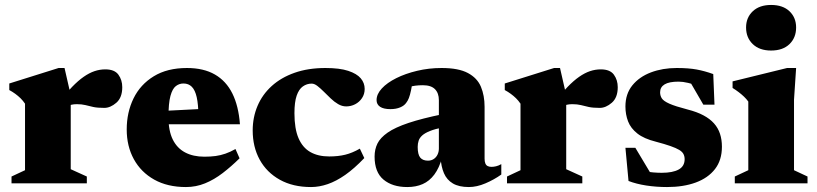

<svg xmlns="http://www.w3.org/2000/svg" viewBox="-20 -740 3296 775"><path d="M405 -460Q442.5 -460 458 -438.5Q473.5 -417 473.5 -388Q473.5 -346 449.5 -325.2Q425.5 -304.5 401 -304.5Q373.5 -304.5 356.5 -308.2Q339.5 -312 324.8 -315.8Q310 -319.5 290 -319.5Q278 -319.5 268.2 -317.2Q258.5 -315 249.5 -310Q240.5 -305 230 -296.5L217.5 -327.5Q246.5 -364 271 -389.2Q295.5 -414.5 317.8 -430Q340 -445.5 361.5 -452.8Q383 -460 405 -460ZM265.5 -356V-57L330.5 -27.5V0H26.5V-27.5L81 -53V-321.5Q72.5 -334 62.8 -343.5Q53 -353 41.8 -361.2Q30.5 -369.5 17.5 -376.5V-403L216.5 -465.5H240.5Z M734.5 -465.5Q802 -465.5 847.5 -439.2Q893 -413 918 -362.5Q943 -312 948.5 -238.5H613V-291L857.5 -303.5L781 -271.5Q780.5 -319 774 -347.8Q767.5 -376.5 754.2 -389.8Q741 -403 720.5 -403Q703.5 -403 689.8 -392.5Q676 -382 668 -352.8Q660 -323.5 660 -266.5Q660 -212.5 677.2 -177.2Q694.5 -142 727 -124.8Q759.5 -107.5 805 -107.5Q829.5 -107.5 850 -110.2Q870.5 -113 890 -119.8Q909.5 -126.5 930.5 -138.5L947 -101Q913.5 -68 879 -41.5Q844.5 -15 807.8 0Q771 15 730.5 15Q656 15 602.5 -15Q549 -45 520.2 -97.5Q491.5 -150 491.5 -217.5Q491.5 -286.5 519 -342.8Q546.5 -399 600.8 -432.2Q655 -465.5 734.5 -465.5Z M1293.5 -465.5Q1351 -465.5 1385.8 -454Q1420.5 -442.5 1436.2 -423.8Q1452 -405 1452 -381Q1452 -360 1441.2 -344Q1430.5 -328 1413.5 -319.2Q1396.5 -310.5 1377.5 -310.5Q1360.5 -310.5 1344.8 -319.8Q1329 -329 1314.8 -342.8Q1300.5 -356.5 1287 -370Q1273.5 -383.5 1261.2 -393Q1249 -402.5 1238 -402.5Q1218.5 -402.5 1202.5 -391.2Q1186.5 -380 1177.5 -354Q1168.5 -328 1168.5 -283Q1168.5 -220.5 1185 -182.2Q1201.5 -144 1232.8 -126.2Q1264 -108.5 1309 -108.5Q1345 -108.5 1373.5 -115.5Q1402 -122.5 1432.5 -140L1450.5 -102Q1410.5 -60 1373.8 -34.2Q1337 -8.5 1302.8 3.2Q1268.5 15 1235.5 15Q1162.5 15 1109.5 -14.5Q1056.5 -44 1028.2 -95.5Q1000 -147 1000 -213.5Q1000 -266.5 1019.5 -312.5Q1039 -358.5 1076.8 -392.8Q1114.5 -427 1169 -446.2Q1223.5 -465.5 1293.5 -465.5Z M1769 -279.5V-226Q1736 -219.5 1715.5 -211.2Q1695 -203 1684.2 -193.2Q1673.5 -183.5 1669.8 -172Q1666 -160.5 1666 -147Q1666 -116.5 1676.2 -104Q1686.5 -91.5 1707.5 -91.5Q1720.5 -91.5 1730.5 -98Q1740.5 -104.5 1746 -115.8Q1751.5 -127 1751.5 -140.5V-335.5Q1751.5 -364 1735.8 -380Q1720 -396 1687 -396Q1670.5 -396 1656.8 -394.2Q1643 -392.5 1633 -389L1648 -430Q1643.5 -396 1639.2 -376Q1635 -356 1630.5 -344.5Q1626 -333 1620 -325.5Q1612 -313.5 1595.2 -306.5Q1578.5 -299.5 1556 -299.5Q1528.5 -299.5 1514.2 -309Q1500 -318.5 1500 -336Q1500 -360 1521.2 -383Q1542.5 -406 1579.5 -424.5Q1616.5 -443 1663.8 -454.2Q1711 -465.5 1762.5 -465.5Q1831 -465.5 1868.8 -445.2Q1906.5 -425 1921.2 -389.8Q1936 -354.5 1936 -309V-99.5Q1936 -88 1939 -80.5Q1942 -73 1948.2 -69.8Q1954.5 -66.5 1964 -66.5Q1972.5 -66.5 1982.2 -68.8Q1992 -71 2003.5 -77.5V-35.5Q1974 -14.5 1939.2 0.2Q1904.5 15 1872.5 15Q1832.5 15 1808 0.5Q1783.5 -14 1772 -40.8Q1760.5 -67.5 1758.5 -103.5L1765 -105Q1753 -62 1733.2 -35.5Q1713.5 -9 1686.2 3Q1659 15 1624 15Q1564 15 1528 -15Q1492 -45 1492 -108Q1492 -137 1503.5 -160.5Q1515 -184 1544.8 -204.8Q1574.5 -225.5 1629 -243.8Q1683.5 -262 1769 -279.5Z M2405 -460Q2442.5 -460 2458 -438.5Q2473.5 -417 2473.5 -388Q2473.5 -346 2449.5 -325.2Q2425.5 -304.5 2401 -304.5Q2373.5 -304.5 2356.5 -308.2Q2339.5 -312 2324.8 -315.8Q2310 -319.5 2290 -319.5Q2278 -319.5 2268.2 -317.2Q2258.5 -315 2249.5 -310Q2240.5 -305 2230 -296.5L2217.5 -327.5Q2246.5 -364 2271 -389.2Q2295.5 -414.5 2317.8 -430Q2340 -445.5 2361.5 -452.8Q2383 -460 2405 -460ZM2265.5 -356V-57L2330.5 -27.5V0H2026.5V-27.5L2081 -53V-321.5Q2072.5 -334 2062.8 -343.5Q2053 -353 2041.8 -361.2Q2030.5 -369.5 2017.5 -376.5V-403L2216.5 -465.5H2240.5Z M2711.5 -465.5Q2759 -465.5 2791.8 -459.5Q2824.5 -453.5 2859 -441L2864 -317.5H2819L2750 -436.5L2798.5 -390.5Q2778.5 -400.5 2757.2 -405.5Q2736 -410.5 2719 -410.5Q2681 -410.5 2662.8 -399.5Q2644.5 -388.5 2644.5 -367.5Q2644.5 -353.5 2651.5 -342.8Q2658.5 -332 2682 -321.5Q2705.5 -311 2755.5 -298Q2793 -288.5 2819.2 -274.5Q2845.5 -260.5 2862 -242Q2878.5 -223.5 2886.2 -200Q2894 -176.5 2894 -148Q2894 -93.5 2866 -57.5Q2838 -21.5 2788.2 -3.2Q2738.5 15 2672.5 15Q2629 15 2588.5 8.8Q2548 2.5 2517 -9.5L2504.5 -143.5H2544.5L2623.5 -11.5L2547.5 -58Q2564 -52.5 2581.8 -49Q2599.5 -45.5 2617.2 -44Q2635 -42.5 2651 -42.5Q2695.5 -42.5 2719.5 -55.8Q2743.5 -69 2743.5 -97.5Q2743.5 -109 2738.8 -118.2Q2734 -127.5 2721.5 -135Q2709 -142.5 2686.2 -150.5Q2663.5 -158.5 2627.5 -168Q2579.5 -180 2552.8 -201Q2526 -222 2515.2 -250Q2504.5 -278 2504.5 -310Q2504.5 -361 2532.5 -395.5Q2560.5 -430 2607.5 -447.8Q2654.5 -465.5 2711.5 -465.5Z M3092.5 -536Q3045.5 -536 3018.5 -562Q2991.5 -588 2991.5 -629Q2991.5 -669 3018.5 -694.5Q3045.5 -720 3092.5 -720Q3140 -720 3166.8 -694.5Q3193.5 -669 3193.5 -629Q3193.5 -588 3166.8 -562Q3140 -536 3092.5 -536ZM3193.5 -465.5 3185 -337.5V-53L3239.5 -27.5V0H2946V-27.5L3000.5 -53V-330Q2993 -340.5 2983 -350Q2973 -359.5 2961.5 -368.2Q2950 -377 2937 -385V-411.5L3157 -465.5Z"/></svg>

Font: Newsreader 16pt 16pt ExtraBold
Style: Regular
Weight: 800
Version: Version 1.003